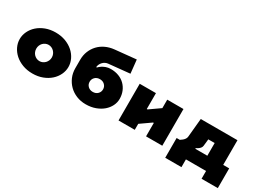

<svg xmlns="http://www.w3.org/2000/svg" viewBox="-37 -1503 3170 2356"><g transform="rotate(30 1547.5 -325.0)"><path d="M380 -375Q357 -375 337 -366Q317 -357 302 -341.5Q287 -326 278.5 -305Q270 -284 270 -260Q270 -236 278.5 -215Q287 -194 302 -178.5Q317 -163 337 -154Q357 -145 380 -145Q402 -145 422 -154Q442 -163 457 -178.5Q472 -194 481 -215Q490 -236 490 -260Q490 -284 481 -305Q472 -326 457 -341.5Q442 -357 422 -366Q402 -375 380 -375ZM380 -550Q457 -550 520.5 -526Q584 -502 629.5 -461.5Q675 -421 700 -368.5Q725 -316 725 -260Q725 -204 700 -151.5Q675 -99 629.5 -58.5Q584 -18 520.5 6Q457 30 380 30Q303 30 239.5 6Q176 -18 130.5 -58.5Q85 -99 60 -151.5Q35 -204 35 -260Q35 -316 60 -368.5Q85 -421 130.5 -461.5Q176 -502 239.5 -526Q303 -550 380 -550Z M1465 -235Q1465 -184 1441.5 -136.5Q1418 -89 1375 -52Q1332 -15 1271 7.5Q1210 30 1135 30Q1064 30 1003.5 5.5Q943 -19 899 -62.5Q855 -106 830 -164Q805 -222 805 -290V-410Q805 -476 827.5 -531.5Q850 -587 889.5 -629Q929 -671 984 -697Q1039 -723 1105 -730L1405 -760L1425 -570L1125 -540Q1083 -535 1053.5 -503.5Q1024 -472 1020 -430H1030Q1047 -449 1072 -465Q1092 -478 1122 -489Q1152 -500 1190 -500Q1252 -500 1302.5 -480.5Q1353 -461 1389 -425.5Q1425 -390 1445 -341.5Q1465 -293 1465 -235ZM1135 -325Q1093 -325 1066.5 -299Q1040 -273 1040 -235Q1040 -197 1066.5 -171Q1093 -145 1135 -145Q1177 -145 1203.5 -171Q1230 -197 1230 -235Q1230 -273 1203.5 -299Q1177 -325 1135 -325Z M2205 0H1975V-190H1965L1815 -85V0H1585V-520H1815V-295H1825L1975 -400V-520H2205Z M2745 -170V-350H2655L2645 -255Q2643 -236 2632 -222Q2621 -208 2608 -199Q2593 -188 2575 -180V-170ZM2355 -170Q2373 -181 2388 -194Q2401 -205 2412 -220.5Q2423 -236 2425 -255L2450 -520H2970V-170H3055V110H2825V0H2540V110H2310V-170Z"/></g></svg>

Font: Imperial One
Style: Regular
Weight: 400
Designer: Jovanny Lemonad
Foundry: Jovanny Lemonad
Version: Version 1.000